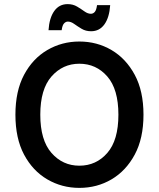

<svg xmlns="http://www.w3.org/2000/svg" viewBox="-20 -903 772 934"><path d="M55 -345Q55 -460 97 -539Q139 -618 210 -659.5Q281 -701 366 -701Q452 -701 522.5 -659.5Q593 -618 635.5 -539Q678 -460 678 -345Q678 -230 635.5 -151Q593 -72 522.5 -30.5Q452 11 366 11Q281 11 210 -30.5Q139 -72 97 -151Q55 -230 55 -345ZM176 -345Q176 -221 230.5 -159Q285 -97 366 -97Q448 -97 502 -159Q556 -221 556 -345Q556 -469 502 -531Q448 -593 366 -593Q285 -593 230.5 -531Q176 -469 176 -345ZM216 -756Q220 -816 244 -849.5Q268 -883 309 -883Q335 -883 355 -871Q375 -859 391 -847.5Q407 -836 422 -836Q433 -836 441 -845Q449 -854 452 -878H516Q512 -818 488 -784.5Q464 -751 423 -751Q397 -751 377 -763Q357 -775 341 -786.5Q325 -798 310 -798Q300 -798 291.5 -789Q283 -780 280 -756Z"/></svg>

Font: Radio Canada Medium
Style: Regular
Weight: 500
Designer: Charles Daoud, Etienne Aubert Bonn, Alexandre Saumier Demers, Jacques Le Bailly
Foundry: Radio-Canada
Version: Version 2.104; ttfautohint (v1.8.4.7-5d5b);gftools[0.9.28.de